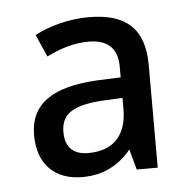

<svg xmlns="http://www.w3.org/2000/svg" viewBox="-36 -758 409 410"><g transform="rotate(-5 168.5 -552.5)"><path d="M168 -722C126 -722 85 -711 52 -694L73 -646C101 -660 131 -670 163 -670C200 -670 225 -654 225 -611V-588L175 -586C78 -581 30 -548 30 -481C30 -418 67 -383 125 -383C171 -383 205 -402 230 -433L242 -389H287V-609C287 -687 248 -722 168 -722ZM184 -542 225 -544V-520C225 -467 199 -433 142 -433C112 -433 93 -448 93 -482C93 -519 115 -538 184 -542Z"/></g></svg>

Font: Noto Sans Arabic SemCond
Style: Regular
Weight: 400
Width: 4
Designer: Monotype Design Team, Nadine Chahine, Nizar Qandah and Khaled Hosny
Foundry: Monotype Imaging Inc.
Version: Version 2.012